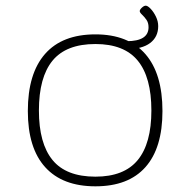

<svg xmlns="http://www.w3.org/2000/svg" viewBox="-20 -650 670 676"><path d="M316 6Q200 6 139 -61.5Q78 -129 78 -259Q78 -391 138.5 -460Q199 -529 316 -529Q431 -529 491.5 -460Q552 -391 552 -259Q552 -129 492 -61.5Q432 6 316 6ZM316 -28Q417 -28 465 -86.5Q513 -145 513 -261Q513 -378 465 -436.5Q417 -495 316 -495Q213 -495 165 -436.5Q117 -378 117 -261Q117 -145 165 -86.5Q213 -28 316 -28ZM426 -477 407 -505H426Q503 -505 503 -554Q503 -570 495.5 -580.5Q488 -591 480 -598.5Q472 -606 472 -611Q472 -616 479.5 -623Q487 -630 493 -630Q500 -630 510.5 -619Q521 -608 529 -591.5Q537 -575 537 -558Q537 -520 508.5 -498.5Q480 -477 426 -477Z"/></svg>

Font: Asap Semi Expanded Thin
Style: Regular
Weight: 100
Width: 6
Designer: Pablo Cosgaya
Foundry: Omnibus-Type
Version: Version 3.001; ttfautohint (v1.8.4.7-5d5b)